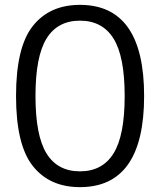

<svg xmlns="http://www.w3.org/2000/svg" viewBox="-20 -760 660 790"><path d="M309 -740Q573 -740 573 -365Q573 10 309 10Q184 10 115 -77Q46 -164 46 -365Q46 -566 115 -653Q184 -740 309 -740ZM171.5 -128.5Q217 -55 309 -55Q401 -55 447 -128.5Q493 -202 493 -365Q493 -528 447 -601.5Q401 -675 309 -675Q217 -675 171.5 -601.5Q126 -528 126 -365Q126 -202 171.5 -128.5Z"/></svg>

Font: M PLUS 1p
Style: Regular
Weight: 400
Version: Version 1.062